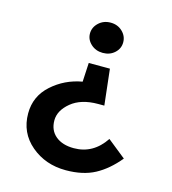

<svg xmlns="http://www.w3.org/2000/svg" viewBox="-110 -812 826 920"><g transform="rotate(15 303.0 -352.5)"><path d="M243 -646Q243 -677 267 -699.5Q291 -722 326 -722Q361 -722 384.5 -699.5Q408 -677 408 -646Q408 -615 384.5 -593.5Q361 -572 326 -572Q291 -572 267 -594Q243 -616 243 -646ZM310 -95Q406 -95 464 -182L555 -109Q503 -46 444 -14.5Q385 17 300 17Q199 17 127.5 -43.5Q56 -104 56 -200Q56 -285 119.5 -342Q183 -399 269 -414L274 -508H379L399 -330H368Q284 -330 235 -289.5Q186 -249 186 -200Q186 -151 219.5 -123Q253 -95 310 -95Z"/></g></svg>

Font: Renner*
Style: Semi
Weight: 600
Version: Version 003.000 ; ttfautohint (v0.97) -l 8 -r 50 -G 200 -x 1